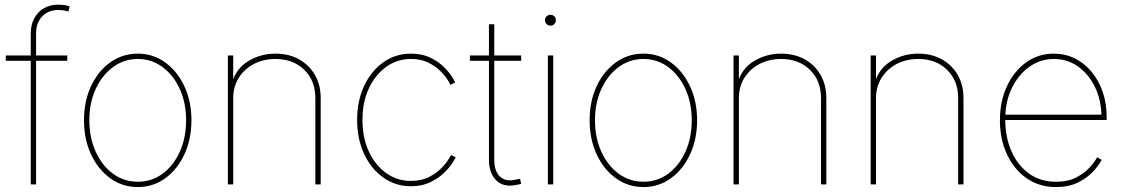

<svg xmlns="http://www.w3.org/2000/svg" viewBox="-20 -776 4733 808"><path d="M263.2 -542.5V-520H4.4V-542.5ZM109.4 0V-634.3Q109.4 -671.9 124.3 -699.2Q139.2 -726.6 165 -741.5Q190.9 -756.3 224.1 -756.3Q239.3 -756.3 251.5 -754.6Q263.7 -752.9 273.4 -749L267.6 -727.5Q258.8 -730.5 247.8 -732.2Q236.8 -733.9 224.1 -733.9Q184.1 -733.9 158 -707.5Q131.8 -681.2 131.8 -634.3V0Z M560.1 11.2Q495.1 11.2 443.8 -25.9Q392.6 -63 363 -126.5Q333.5 -189.9 333.5 -270Q333.5 -350.1 363 -413.3Q392.6 -476.6 443.8 -513.4Q495.1 -550.3 560.1 -550.3Q624 -550.3 675 -513.4Q726.1 -476.6 755.9 -413.1Q785.6 -349.6 785.6 -270Q785.6 -189.9 756.1 -126.5Q726.6 -63 675.5 -25.9Q624.5 11.2 560.1 11.2ZM560.1 -11.2Q618.2 -11.2 664.1 -44.9Q710 -78.6 736.6 -137.5Q763.2 -196.3 763.2 -270Q763.2 -343.3 736.3 -401.9Q709.5 -460.4 663.6 -494.1Q617.7 -527.8 560.1 -527.8Q502 -527.8 455.8 -493.9Q409.7 -460 382.8 -401.6Q356 -343.3 356 -270Q356 -196.3 382.8 -137.5Q409.7 -78.6 455.8 -44.9Q502 -11.2 560.1 -11.2Z M961.4 -362.8V0H939V-542.5H961.4V-425.3H955.6Q973.1 -487.8 1025.1 -519Q1077.1 -550.3 1139.2 -550.3Q1195.3 -550.3 1238 -526.6Q1280.8 -502.9 1305.2 -460.9Q1329.6 -418.9 1329.6 -362.8V0H1307.1V-362.8Q1307.1 -437 1260.3 -482.4Q1213.4 -527.8 1139.2 -527.8Q1088.4 -527.8 1048.1 -506.6Q1007.8 -485.4 984.6 -448Q961.4 -410.6 961.4 -362.8Z M1709.5 7.8Q1644.5 7.8 1593.3 -28.6Q1542 -64.9 1512.5 -127.9Q1482.9 -190.9 1482.9 -271.5Q1482.9 -351.6 1512.5 -414.6Q1542 -477.5 1593.3 -513.9Q1644.5 -550.3 1709.5 -550.3Q1754.4 -550.3 1788.1 -534.7Q1821.8 -519 1844.7 -497.1Q1867.7 -475.1 1880.4 -455.6Q1893.1 -436 1895.5 -428.7L1875.5 -418.9Q1873 -425.8 1861.6 -443.4Q1850.1 -460.9 1829.6 -480.5Q1809.1 -500 1779.3 -513.9Q1749.5 -527.8 1709.5 -527.8Q1651.4 -527.8 1605.2 -494.6Q1559.1 -461.4 1532.2 -403.8Q1505.4 -346.2 1505.4 -271.5Q1505.4 -196.3 1532.2 -138.4Q1559.1 -80.6 1605.2 -47.6Q1651.4 -14.6 1709.5 -14.6Q1749.5 -14.6 1779.8 -28.6Q1810.1 -42.5 1831.1 -62.3Q1852.1 -82 1863.5 -99.6Q1875 -117.2 1877.9 -123.5L1897.5 -114.3Q1895 -106.9 1882.1 -87.4Q1869.1 -67.9 1845.7 -45.9Q1822.3 -23.9 1788.3 -8.1Q1754.4 7.8 1709.5 7.8Z M2173.3 -542.5V-520H1957.5V-542.5ZM2037.6 -673.8H2060.1V-103.5Q2060.1 -55.7 2084 -33Q2107.9 -10.3 2149.4 -20Q2154.3 -20.5 2159.2 -21.7Q2164.1 -22.9 2168.5 -23.9L2173.3 -2Q2168.5 -1 2163.3 0.2Q2158.2 1.5 2152.8 2Q2099.1 13.7 2068.4 -17.1Q2037.6 -47.9 2037.6 -103.5Z M2285.6 0V-542.5H2308.1V0ZM2296.4 -668Q2287.1 -668 2280.3 -674.8Q2273.4 -681.6 2273.4 -691.4Q2273.4 -700.7 2280.3 -707.3Q2287.1 -713.9 2296.4 -713.9Q2306.2 -713.9 2312.7 -707.3Q2319.3 -700.7 2319.3 -691.4Q2319.3 -681.6 2312.7 -674.8Q2306.2 -668 2296.4 -668Z M2688 11.2Q2623 11.2 2571.8 -25.9Q2520.5 -63 2491 -126.5Q2461.4 -189.9 2461.4 -270Q2461.4 -350.1 2491 -413.3Q2520.5 -476.6 2571.8 -513.4Q2623 -550.3 2688 -550.3Q2752 -550.3 2803 -513.4Q2854 -476.6 2883.8 -413.1Q2913.6 -349.6 2913.6 -270Q2913.6 -189.9 2884 -126.5Q2854.5 -63 2803.5 -25.9Q2752.4 11.2 2688 11.2ZM2688 -11.2Q2746.1 -11.2 2792 -44.9Q2837.9 -78.6 2864.5 -137.5Q2891.1 -196.3 2891.1 -270Q2891.1 -343.3 2864.3 -401.9Q2837.4 -460.4 2791.5 -494.1Q2745.6 -527.8 2688 -527.8Q2629.9 -527.8 2583.7 -493.9Q2537.6 -460 2510.7 -401.6Q2483.9 -343.3 2483.9 -270Q2483.9 -196.3 2510.7 -137.5Q2537.6 -78.6 2583.7 -44.9Q2629.9 -11.2 2688 -11.2Z M3089.4 -362.8V0H3066.9V-542.5H3089.4V-425.3H3083.5Q3101.1 -487.8 3153.1 -519Q3205.1 -550.3 3267.1 -550.3Q3323.2 -550.3 3366 -526.6Q3408.7 -502.9 3433.1 -460.9Q3457.5 -418.9 3457.5 -362.8V0H3435.1V-362.8Q3435.1 -437 3388.2 -482.4Q3341.3 -527.8 3267.1 -527.8Q3216.3 -527.8 3176 -506.6Q3135.7 -485.4 3112.5 -448Q3089.4 -410.6 3089.4 -362.8Z M3666.5 -362.8V0H3644V-542.5H3666.5V-425.3H3660.6Q3678.2 -487.8 3730.2 -519Q3782.2 -550.3 3844.2 -550.3Q3900.4 -550.3 3943.1 -526.6Q3985.8 -502.9 4010.3 -460.9Q4034.7 -418.9 4034.7 -362.8V0H4012.2V-362.8Q4012.2 -437 3965.3 -482.4Q3918.5 -527.8 3844.2 -527.8Q3793.5 -527.8 3753.2 -506.6Q3712.9 -485.4 3689.7 -448Q3666.5 -410.6 3666.5 -362.8Z M4423.8 11.2Q4353.5 11.2 4300.3 -25.9Q4247.1 -63 4217.5 -126.7Q4188 -190.4 4188 -270Q4188 -349.6 4217.5 -413.1Q4247.1 -476.6 4298.3 -513.4Q4349.6 -550.3 4414.6 -550.3Q4462.4 -550.3 4502.9 -530.3Q4543.5 -510.3 4573.7 -473.9Q4604 -437.5 4620.6 -389.2Q4637.2 -340.8 4637.2 -283.2V-271H4199.7V-293.5H4624.5L4615.2 -284.2Q4615.2 -352.1 4589.1 -407.5Q4563 -462.9 4517.8 -495.4Q4472.7 -527.8 4414.6 -527.8Q4357.9 -527.8 4311.5 -494.6Q4265.1 -461.4 4237.8 -404.5Q4210.4 -347.7 4210.4 -275.4V-272.5Q4210.4 -200.7 4235.6 -141.6Q4260.7 -82.5 4308.6 -46.9Q4356.4 -11.2 4423.8 -11.2Q4474.1 -11.2 4508.8 -29.1Q4543.5 -46.9 4565.4 -71Q4587.4 -95.2 4597.2 -114.3L4616.2 -103Q4604 -79.6 4579.1 -53Q4554.2 -26.4 4515.6 -7.6Q4477.1 11.2 4423.8 11.2Z"/></svg>

Font: Inter 16pt Thin
Style: Regular
Weight: 250
Version: Version 4.001;git-66647c0bb